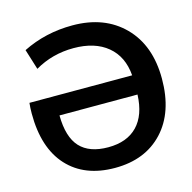

<svg xmlns="http://www.w3.org/2000/svg" viewBox="-109 -849 970 968"><g transform="rotate(-15 376.5 -365.0)"><path d="M39.1 -363.3Q39.1 -394.5 42 -418.9H578.1Q570.3 -518.6 504.4 -573.2Q438.5 -627.9 327.6 -627.9Q216.8 -627.9 125 -574.2L91.8 -680.7Q210.9 -740.2 351.6 -740.2Q518.6 -740.2 618.7 -639.2Q718.8 -538.1 718.8 -363.8Q718.8 -189.5 626 -89.8Q533.2 9.8 375 9.8Q216.8 9.8 127.9 -86.9Q39.1 -183.6 39.1 -363.3ZM171.9 -318.4Q172.9 -205.1 221.7 -152.3Q270.5 -99.6 368.7 -99.6Q466.8 -99.6 521 -155.8Q575.2 -211.9 579.1 -318.4Z"/></g></svg>

Font: GenEi M Gothic v2 Bold
Style: Regular
Weight: 700
Version: Version 2.0